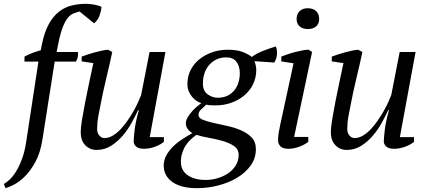

<svg xmlns="http://www.w3.org/2000/svg" viewBox="-72 -772 2239 1004"><path d="M129 -450H56V-476Q76 -487 98.5 -495.5Q121 -504 141 -509L148 -544Q161 -606 183.5 -646.5Q206 -687 236 -710.5Q266 -734 302 -743Q338 -752 379 -752Q396 -752 419.5 -748Q443 -744 459 -736Q457 -714 448.5 -690.5Q440 -667 420 -650L344 -712Q326 -707 311 -701Q296 -695 282.5 -678.5Q269 -662 257 -632Q245 -602 234 -550L224 -500H335Q340 -475 325 -450H214L150 -43Q139 28 113 75Q87 122 57.5 151Q28 180 0 194Q-28 208 -43 212L-52 190Q-40 184 -23 168.5Q-6 153 10.5 127Q27 101 41.5 63.5Q56 26 64 -24Z M785 -55V-30Q765 -14 736.5 -4Q708 6 681 6Q652 6 639.5 -6Q627 -18 627 -32Q627 -50 632 -92.5Q637 -135 654 -196H650Q637 -168 617.5 -132Q598 -96 571 -64Q544 -32 509.5 -10Q475 12 433 12Q398 12 374 -12.5Q350 -37 350 -82Q350 -104 357 -147Q364 -190 374 -241Q384 -292 395.5 -345.5Q407 -399 416 -442L355 -451V-476Q371 -482 389.5 -488Q408 -494 426.5 -499Q445 -504 462 -507.5Q479 -511 493 -512L515 -500Q499 -425 482.5 -357.5Q466 -290 452 -215Q447 -191 441.5 -161.5Q436 -132 436 -97Q436 -76 447.5 -63Q459 -50 474 -50Q496 -50 518 -63Q540 -76 559.5 -97Q579 -118 596.5 -143.5Q614 -169 628 -194Q642 -219 651.5 -240.5Q661 -262 666 -275L710 -500H793L711 -55Z M1119 -512Q1167 -512 1197.5 -500Q1228 -488 1245 -474Q1254 -482 1269 -490Q1284 -498 1301 -505Q1318 -512 1336 -518Q1354 -524 1370 -529Q1373 -524 1375 -514Q1377 -504 1376.5 -492Q1376 -480 1372.5 -467.5Q1369 -455 1362 -445L1259 -452Q1262 -443 1265 -431.5Q1268 -420 1268 -406Q1268 -366 1251.5 -332Q1235 -298 1206 -273.5Q1177 -249 1138.5 -235Q1100 -221 1057 -221Q1040 -221 1029.5 -221.5Q1019 -222 1006 -225Q997 -215 981.5 -201.5Q966 -188 966 -172Q966 -155 988 -146Q1010 -137 1043.5 -129.5Q1077 -122 1116 -113.5Q1155 -105 1188.5 -90.5Q1222 -76 1244 -53Q1266 -30 1266 8Q1266 55 1239.5 92.5Q1213 130 1169.5 156.5Q1126 183 1070.5 197.5Q1015 212 958 212Q912 212 879 202.5Q846 193 825 176.5Q804 160 794 139Q784 118 784 95Q784 67 796.5 43Q809 19 830 -2.5Q851 -24 878 -42Q905 -60 934 -76Q919 -84 909.5 -97.5Q900 -111 900 -128Q900 -143 910 -159.5Q920 -176 933.5 -191Q947 -206 960.5 -217Q974 -228 981 -233Q969 -236 956.5 -244Q944 -252 933 -265Q922 -278 915 -295Q908 -312 908 -333Q908 -372 924.5 -405Q941 -438 970 -461.5Q999 -485 1037 -498.5Q1075 -512 1119 -512ZM1004 169Q1035 169 1065.5 160Q1096 151 1120.5 134.5Q1145 118 1160.5 93.5Q1176 69 1176 38Q1176 8 1151.5 -8.5Q1127 -25 1092 -35Q1057 -45 1019.5 -51.5Q982 -58 955 -67Q908 -33 890.5 4Q873 41 874 73Q873 118 908.5 143.5Q944 169 1004 169ZM1111 -472Q1082 -472 1059.5 -461Q1037 -450 1021 -431.5Q1005 -413 997 -388Q989 -363 989 -335Q989 -297 1013.5 -279Q1038 -261 1066 -261Q1096 -261 1117.5 -271.5Q1139 -282 1153.5 -300Q1168 -318 1175 -341Q1182 -364 1182 -389Q1182 -426 1164.5 -449Q1147 -472 1111 -472Z M1399 -451V-476Q1414 -482 1433 -488.5Q1452 -495 1472 -500Q1492 -505 1510 -508.5Q1528 -512 1542 -512L1560 -500L1466 -56H1540V-30Q1519 -14 1491 -4Q1463 6 1436 6Q1407 6 1394.5 -7Q1382 -20 1382 -37Q1382 -57 1385 -76Q1388 -95 1393 -118L1463 -441ZM1479 -673Q1479 -699 1495 -714Q1511 -729 1537 -729Q1565 -729 1581 -714Q1597 -699 1597 -673Q1597 -648 1581 -634Q1565 -620 1537 -620Q1511 -620 1495 -634Q1479 -648 1479 -673Z M2093 -55V-30Q2073 -14 2044.5 -4Q2016 6 1989 6Q1960 6 1947.5 -6Q1935 -18 1935 -32Q1935 -50 1940 -92.5Q1945 -135 1962 -196H1958Q1945 -168 1925.5 -132Q1906 -96 1879 -64Q1852 -32 1817.5 -10Q1783 12 1741 12Q1706 12 1682 -12.5Q1658 -37 1658 -82Q1658 -104 1665 -147Q1672 -190 1682 -241Q1692 -292 1703.5 -345.5Q1715 -399 1724 -442L1663 -451V-476Q1679 -482 1697.5 -488Q1716 -494 1734.5 -499Q1753 -504 1770 -507.5Q1787 -511 1801 -512L1823 -500Q1807 -425 1790.5 -357.5Q1774 -290 1760 -215Q1755 -191 1749.5 -161.5Q1744 -132 1744 -97Q1744 -76 1755.5 -63Q1767 -50 1782 -50Q1804 -50 1826 -63Q1848 -76 1867.5 -97Q1887 -118 1904.5 -143.5Q1922 -169 1936 -194Q1950 -219 1959.5 -240.5Q1969 -262 1974 -275L2018 -500H2101L2019 -55Z"/></svg>

Font: PTSerifItalic
Style: Italic
Weight: 400
Italic angle: -12°
Designer: A.Korolkova, O.Umpeleva, V.Yefimov
Foundry: ParaType Ltd
Version: Version 1.000W OFL